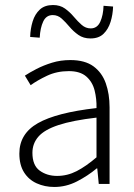

<svg xmlns="http://www.w3.org/2000/svg" viewBox="-20 -732 534 764"><path d="M196 12Q158 12 126 -2.5Q94 -17 75.5 -46.5Q57 -76 57 -121Q57 -200 131 -242Q205 -284 364 -302Q365 -338 356.5 -372Q348 -406 323.5 -427.5Q299 -449 254 -449Q206 -449 167 -430.5Q128 -412 102 -393L79 -431Q97 -443 125 -457.5Q153 -472 187 -482.5Q221 -493 260 -493Q318 -493 352 -468Q386 -443 401 -400.5Q416 -358 416 -305V0H373L367 -62H365Q329 -32 286 -10Q243 12 196 12ZM207 -32Q248 -32 285 -51Q322 -70 364 -106V-264Q269 -253 213 -234.5Q157 -216 133 -188.5Q109 -161 109 -124Q109 -74 138 -53Q167 -32 207 -32ZM340 -579Q312 -579 292 -593Q272 -607 256.5 -625.5Q241 -644 225.5 -658Q210 -672 190 -672Q164 -672 152 -646.5Q140 -621 138 -582L100 -585Q101 -618 110 -647Q119 -676 138.5 -694Q158 -712 191 -712Q219 -712 238.5 -698Q258 -684 273.5 -665.5Q289 -647 305 -633Q321 -619 341 -619Q367 -619 379 -645.5Q391 -672 392 -709L430 -706Q429 -674 420 -645Q411 -616 392 -597.5Q373 -579 340 -579Z"/></svg>

Font: Assistant ExtraLight Light
Style: Regular
Weight: 300
Version: Version 3.000